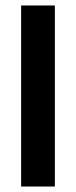

<svg xmlns="http://www.w3.org/2000/svg" viewBox="-20 -680 277 700"><path d="M57 0V-660H180V0Z"/></svg>

Font: Bricolage Grotesque 24pt Condensed SemiBold
Style: Regular
Weight: 600
Width: 3
Designer: Mathieu Triay
Foundry: Atelier Triay
Version: Version 1.001;gftools[0.9.33.dev8+g029e19f]